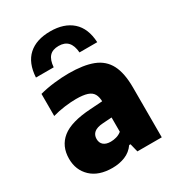

<svg xmlns="http://www.w3.org/2000/svg" viewBox="-193 -923 961 1050"><g transform="rotate(-30 287.0 -398.0)"><path d="M208.5 10.5Q122 10.5 74.2 -34.8Q26.5 -80 26.5 -151.5Q26.5 -231 82.5 -276Q138.5 -321 264.5 -328.5L368.5 -335.5L389.5 -234.5L285 -227.5Q246 -225 228.5 -210.2Q211 -195.5 211 -170Q211 -145.5 226.8 -132Q242.5 -118.5 272 -118.5Q289 -118.5 307.2 -123.5Q325.5 -128.5 341 -141V-327Q341 -360 330 -379.5Q319 -399 293 -407.5Q267 -416 222.5 -416Q190.5 -416 150.2 -410.8Q110 -405.5 73.5 -395V-534.5Q116 -546 165.5 -551.8Q215 -557.5 257.5 -557.5Q351 -557.5 410 -534.8Q469 -512 496.8 -458.8Q524.5 -405.5 524.5 -314.5V0H370.5L357.5 -52.5H349Q325.5 -19 288.8 -4.2Q252 10.5 208.5 10.5ZM92 -627Q97 -716.5 147 -761.8Q197 -807 285.5 -807Q372.5 -807 423.5 -761.8Q474.5 -716.5 479 -627H367Q363.5 -672 343.2 -693.5Q323 -715 285.5 -715Q246.5 -715 227 -693.5Q207.5 -672 204 -627Z"/></g></svg>

Font: Encode Sans Condensed Thin ExtraBold
Style: Regular
Weight: 800
Version: Version 3.002